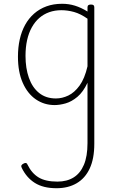

<svg xmlns="http://www.w3.org/2000/svg" viewBox="-20 -539 650 1016"><path d="M279 457Q209 457 164.5 429Q120 401 95 349Q91 341 93.5 336Q96 331 104 327Q112 322 118 324Q124 326 126 333Q148 378 184.5 400Q221 422 284 422Q334 422 369.5 400Q405 378 424 333Q443 288 443 219V-101Q420 -52 389.5 -26.5Q359 -1 327.5 8Q296 17 269 17Q214 17 170 -13Q126 -43 100.5 -100.5Q75 -158 75 -239Q75 -288 84.5 -330.5Q94 -373 113 -407.5Q132 -442 160.5 -467Q189 -492 226 -505.5Q263 -519 309 -519Q344 -519 376.5 -509Q409 -499 443 -478V-500Q443 -508 447.5 -511.5Q452 -515 461 -515Q471 -515 475 -511.5Q479 -508 479 -500V222Q479 300 455 352Q431 404 386 430.5Q341 457 279 457ZM276 -18Q309 -18 341.5 -33.5Q374 -49 401 -86Q428 -123 443 -188V-440Q406 -466 372 -475.5Q338 -485 305 -485Q270 -485 240.5 -474.5Q211 -464 188 -444Q165 -424 148.5 -394.5Q132 -365 123.5 -327Q115 -289 115 -243Q115 -178 133 -127Q151 -76 187 -47Q223 -18 276 -18Z"/></svg>

Font: Playwrite US Modern Thin
Style: Regular
Weight: 250
Designer: Veronika Burian, José Scaglione
Foundry: TypeTogether
Version: Version 1.003